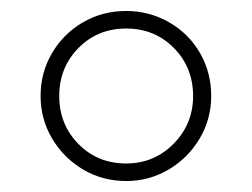

<svg xmlns="http://www.w3.org/2000/svg" viewBox="-20 -724 460 350"><path d="M54 -549Q54 -592 75 -627.5Q96 -663 131.5 -683.5Q167 -704 210 -704Q252 -704 288 -683.5Q324 -663 344.5 -627.5Q365 -592 365 -549Q365 -507 344 -471.5Q323 -436 287.5 -415Q252 -394 210 -394Q167 -394 131.5 -415Q96 -436 75 -471.5Q54 -507 54 -549ZM332 -549Q332 -601 297 -636.5Q262 -672 210 -672Q158 -672 123 -636.5Q88 -601 88 -549Q88 -497 123 -461.5Q158 -426 210 -426Q261 -426 296.5 -462Q332 -498 332 -549Z"/></svg>

Font: Idrija Light
Style: Regular
Weight: 300
Designer: Julieta Ulanovsky
Foundry: Julieta Ulanovsky
Version: Version 7.200